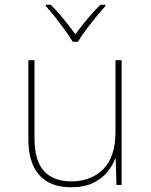

<svg xmlns="http://www.w3.org/2000/svg" viewBox="-20 -783 640 813"><path d="M281 10Q192 10 146 -42Q100 -94 100 -194V-528H126V-198Q126 -103 166 -59Q206 -15 282 -15Q365 -15 417 -66.5Q469 -118 469 -226V-528H495V0H473L470 -112H468Q457 -82 434 -54Q411 -26 373.5 -8Q336 10 281 10ZM288 -606Q276 -627 256 -654.5Q236 -682 214.5 -709.5Q193 -737 174 -757V-763H195Q223 -735 250.5 -701Q278 -667 299 -638Q320 -667 348.5 -701Q377 -735 405 -763H426V-757Q408 -737 385.5 -709.5Q363 -682 342.5 -654.5Q322 -627 310 -606Z"/></svg>

Font: Noto Sans Mono Thin
Style: Regular
Weight: 100
Designer: Monotype Design Team
Foundry: Monotype Imaging Inc.
Version: Version 2.014